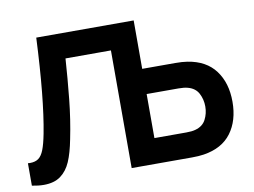

<svg xmlns="http://www.w3.org/2000/svg" viewBox="-78 -833 1259 953"><g transform="rotate(-10 551.5 -357.0)"><path d="M1063 -238Q1063 -143 1016.8 -80.8Q970.5 -18.5 877 -4Q851.5 0 817 0H513V-593H284Q277.5 -494 267 -391.5Q256.5 -289 237 -194Q224 -126.5 205.5 -83.8Q187 -41 154.5 -17.2Q122 6.5 70 6.5Q42.5 6.5 10 0V-113L20.5 -112.5Q47.5 -112.5 63.8 -124.5Q80 -136.5 91 -164.5Q102 -192.5 112 -244Q145 -415 159 -720H650V-476H817Q851.5 -476 877 -472Q970 -457.5 1016.5 -395Q1063 -332.5 1063 -238ZM926 -238Q926 -273.5 910.2 -303.8Q894.5 -334 857 -344Q839.5 -349 811 -349H650V-127H811Q839.5 -127 857 -132Q894.5 -142 910.2 -172.2Q926 -202.5 926 -238Z"/></g></svg>

Font: Hauora ExtraBold
Style: Regular
Weight: 800
Designer: Wayne Shih
Foundry: WCYS
Version: Version 1.001